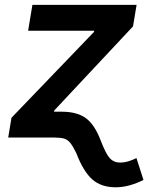

<svg xmlns="http://www.w3.org/2000/svg" viewBox="-20 -566 610 790"><path d="M13.7 0 27.3 -81.5 366.7 -434.6 367.7 -439.5H95.7L113.3 -545.9H542L527.3 -457.5L203.1 -111.3L202.1 -106.4H233.9Q295.9 -106.4 332.3 -80.6Q368.7 -54.7 394 11.2Q415 66.4 431.6 84.7Q448.2 103 474.6 103Q490.7 103 507.1 98.1Q523.4 93.3 541.5 84.5L570.3 174.3Q542.5 188.5 513.4 196.5Q484.4 204.6 455.6 204.6Q396.5 204.6 359.6 172.1Q322.8 139.6 293.5 63Q280.3 36.1 269.5 22.5Q258.8 8.8 244.1 4.4Q229.5 0 203.6 0Z"/></svg>

Font: Inter Semi Bold
Style: Italic
Weight: 600
Italic angle: -9.39999°
Designer: Rasmus Andersson
Foundry: rsms
Version: Version 4.000;git-3c8e0fc